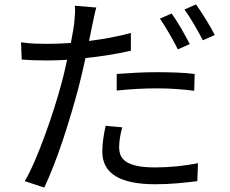

<svg xmlns="http://www.w3.org/2000/svg" viewBox="-20 -803 1040 867"><path d="M783 -580Q768 -611 745 -650.5Q722 -690 702 -719L755 -742Q765 -728 776 -711Q787 -694 798 -675Q809 -656 819 -637.5Q829 -619 837 -604ZM507 -469Q546 -472 593 -474.5Q640 -477 688 -477Q731 -477 775 -475.5Q819 -474 859 -469L857 -393Q819 -398 776.5 -401Q734 -404 690 -404Q643 -404 598 -401.5Q553 -399 507 -394ZM571 -574Q522 -563 470 -554.5Q418 -546 366 -541Q359 -508 351 -474.5Q343 -441 335 -409Q321 -356 302.5 -293.5Q284 -231 263.5 -169.5Q243 -108 221 -52Q199 4 180 44L92 15Q114 -23 137.5 -77.5Q161 -132 183 -192.5Q205 -253 224.5 -314Q244 -375 258 -428Q265 -453 271 -479.5Q277 -506 283 -533Q235 -530 193 -530Q160 -530 132 -531Q104 -532 78 -534L75 -612Q110 -607 138.5 -606Q167 -605 194 -605Q219 -605 245 -606Q271 -607 300 -609Q305 -636 309 -658.5Q313 -681 315 -696Q317 -717 318.5 -739.5Q320 -762 318 -777L415 -769Q410 -753 405 -729Q400 -705 397 -691L382 -618Q430 -624 478 -633Q526 -642 571 -654ZM532 -228Q518 -177 518 -138Q518 -121 523.5 -104.5Q529 -88 546.5 -75Q564 -62 596 -54.5Q628 -47 681 -47Q729 -47 779 -52Q829 -57 874 -66L871 15Q831 20 782.5 24.5Q734 29 680 29Q562 29 502 -7.5Q442 -44 442 -118Q442 -146 446 -174.5Q450 -203 457 -235ZM865 -783Q875 -769 887 -751Q899 -733 910.5 -714Q922 -695 932.5 -677Q943 -659 950 -645L896 -621Q879 -654 856.5 -692.5Q834 -731 813 -760Z"/></svg>

Font: SpoqaHanSansJP-Regular
Style: Regular
Weight: 400
Designer: [Source Han Sans]
Ryoko NISHIZUKA  (kana & ideographs); Paul D. Hunt (Latin, Greek & Cyrillic); Wenlong ZHANG  (bopomofo
Foundry: Spoqa (http://bi.spoqa.com)
Version: Version 1.002.20150607